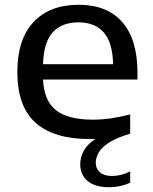

<svg xmlns="http://www.w3.org/2000/svg" viewBox="-20 -572 638 803"><path d="M436 211Q377.5 211 346.5 185Q315.5 159 315.5 115.5Q315.5 85 331 57.5Q346.5 30 379 9.5Q367 9.5 354.5 9.5Q205 9.5 128.8 -58.5Q52.5 -126.5 52.5 -271Q52.5 -407 120 -479.5Q187.5 -552 309.5 -552Q428.5 -552 491.8 -479Q555 -406 555 -268V-239.5H160Q164 -150.5 214 -111Q264 -71.5 369.5 -71.5Q405.5 -71.5 444.8 -77.2Q484 -83 524.5 -93.5V-13Q467.5 4 436.2 24.2Q405 44.5 392.8 66Q380.5 87.5 380.5 108Q380.5 134 398.2 149Q416 164 448.5 164Q466 164 485 159.5Q504 155 524.5 145V192.5Q505 201 482.5 206Q460 211 436 211ZM308 -478.5Q238 -478.5 200.2 -436.5Q162.5 -394.5 160 -303.5H453Q451 -393.5 414.2 -436Q377.5 -478.5 308 -478.5Z"/></svg>

Font: Encode Sans Expanded Medium
Style: Regular
Weight: 500
Width: 7
Designer: Multiple Designers
Foundry: Impallari Type
Version: Version 3.000; ttfautohint (v1.8.3) -l 8 -r 50 -G 200 -x 14 